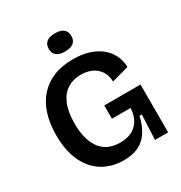

<svg xmlns="http://www.w3.org/2000/svg" viewBox="-200 -1008 1101 1165"><g transform="rotate(-30 351.0 -425.5)"><path d="M332 13Q250 13 186.5 -24.5Q123 -62 86.5 -137.5Q50 -213 50 -324Q50 -405 70.5 -469.5Q91 -534 131.5 -579.5Q172 -625 231 -649Q290 -673 368 -673Q426 -673 473.5 -659Q521 -645 556 -618Q591 -591 610.5 -553Q630 -515 632 -467L512 -434Q510 -480 489.5 -509.5Q469 -539 436 -553.5Q403 -568 363 -568Q308 -568 267.5 -542.5Q227 -517 204.5 -464Q182 -411 182 -329Q182 -267 195.5 -221.5Q209 -176 233 -147Q257 -118 290.5 -104.5Q324 -91 365 -91Q413 -91 446.5 -107.5Q480 -124 500.5 -157.5Q521 -191 524 -242H393V-335H647V-222V0H555L563 -174H547Q533 -113 506 -71Q479 -29 436 -8Q393 13 332 13ZM352 -737Q313 -737 293 -753Q273 -769 273 -800Q273 -832 293 -848Q313 -864 352 -864Q391 -864 411 -848Q431 -832 431 -800Q431 -769 411 -753Q391 -737 352 -737Z"/></g></svg>

Font: Bricolage Grotesque 28pt SemiBold
Style: Regular
Weight: 600
Version: Version 1.001;gftools[0.9.33.dev8+g029e19f]